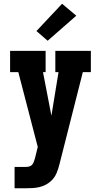

<svg xmlns="http://www.w3.org/2000/svg" viewBox="-20 -802 540 1027"><path d="M58 205V91H118Q127 91 136.5 88.5Q146 86 152 79Q158 72 161 63Q164 54 167 45L182 -16L78 -416H34V-530H224V-416H210L255 -183L293 -416H276V-530H466V-416H423L299 73Q293 99 282.5 124Q272 149 252 167Q239 179 223 187Q207 195 189.5 199Q172 203 154 204Q136 205 118 205ZM235 -584 175 -636 312 -782 388 -718Z"/></svg>

Font: Iosevka Slab Heavy
Style: Regular
Weight: 900
Monospace: yes
Designer: Belleve Invis
Foundry: Belleve Invis
Version: Version 11.1.0; ttfautohint (v1.8.3)